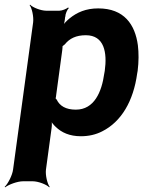

<svg xmlns="http://www.w3.org/2000/svg" viewBox="-23 -574 614 823"><path d="M256 -500 257 -503C257 -514 265 -533 272 -539L269 -542C262 -536 243 -528 231 -528H176C152 -528 117 -542 106 -554L104 -552C114 -539 122 -502 119 -478L33 153C30 177 11 214 -3 227L-1 229C14 217 52 203 76 203H117C141 203 177 217 188 229L190 227C180 214 171 177 174 153L198 -24C200 -37 200 -54 196 -62L193 -60C196 -52 207 -38 216 -30C241 -6 275 10 324 10C357 10 388 3 415 -11C497 -52 549 -141 565 -259L567 -270C572 -310 572 -347 568 -380C556 -469 509 -538 398 -538C345 -538 307 -521 275 -495C264 -486 248 -470 244 -461L247 -460C252 -469 255 -487 256 -500ZM302 -104C259 -104 233 -120 220 -147C219 -149 213 -155 212 -154L215 -151C216 -152 218 -165 218 -168L244 -360C244 -363 246 -377 245 -378L242 -375C243 -374 253 -382 255 -384C275 -409 303 -423 345 -423C424 -423 437 -349 426 -270L424 -259C413 -180 381 -104 302 -104Z"/></svg>

Font: Asimov
Style: EdgeIt
Weight: 500
Designer: Google
Version: Version 2.000980: 2014